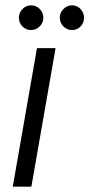

<svg xmlns="http://www.w3.org/2000/svg" viewBox="-20 -702 336 722"><path d="M28 0 119 -521H189L98 0ZM97 -589Q78 -589 64.5 -602.5Q51 -616 51 -636Q51 -654 64.5 -668Q78 -682 97 -682Q116 -682 129.5 -668Q143 -654 143 -635Q143 -616 129 -602.5Q115 -589 97 -589ZM251 -589Q232 -589 218.5 -602.5Q205 -616 205 -636Q205 -654 218.5 -668Q232 -682 251 -682Q270 -682 283 -668Q296 -654 296 -635Q296 -616 283 -602.5Q270 -589 251 -589Z"/></svg>

Font: DM Sans 10pt Light
Style: Italic
Weight: 300
Italic angle: -10°
Version: Version 4.004;gftools[0.9.30]